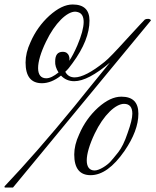

<svg xmlns="http://www.w3.org/2000/svg" viewBox="-53 -752 694 856"><path d="M271 -732C238 -732 204 -715 167 -682C131 -649 103 -610 83 -564C68 -532 61 -502 61 -473C61 -412 85 -381 134 -381C161 -381 190 -392 219 -415C235 -398 255 -390 278 -390C319 -390 372 -418 437 -473C364 -384 311 -318 278 -277C166 -140 62 -21 -33 79L-32 84H5L620 -661C617 -670 600 -669 593 -665C590 -663 564 -634 513 -579C463 -524 430 -489 413 -476C356 -430 311 -407 280 -407C261 -407 247 -415 238 -432C248 -441 259 -454 270 -470C321 -539 346 -603 346 -660C346 -708 321 -732 271 -732ZM488 -321C455 -321 421 -305 384 -272C348 -239 320 -200 300 -153C285 -121 278 -91 278 -63C278 -2 302 29 351 29C402 29 452 -7 502 -79C543 -139 564 -194 564 -245C564 -296 539 -321 488 -321ZM153 -403C105 -403 105 -469 152 -566C192 -650 246 -700 282 -700C286 -700 290 -699 294 -698C329 -689 329 -637 292 -550C279 -520 267 -497 255 -480C259 -488 258 -521 227 -521C204 -521 193 -507 193 -478C192 -463 197 -446 208 -429C187 -412 169 -403 153 -403ZM369 8C322 8 322 -57 369 -156C409 -240 463 -289 500 -289C525 -289 537 -274 537 -245C537 -226 530 -198 516 -159C503 -120 489 -92 474 -73C459 -54 448 -41 440 -32C425 -15 390 8 369 8Z"/></svg>

Font: VL Great Vibes
Style: Regular
Weight: 400
Designer: Robert E. Leuschke
Foundry: Robert E. Leuschke
Version: Version 1.001